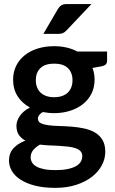

<svg xmlns="http://www.w3.org/2000/svg" viewBox="-20 -751 568 952"><path d="M248.5 -269Q271.5 -269 288.5 -275.2Q305.5 -281.5 316.8 -292.5Q328 -303.5 333.8 -319Q339.5 -334.5 339.5 -353Q339.5 -391 316.8 -413.2Q294 -435.5 248.5 -435.5Q203 -435.5 180.2 -413.2Q157.5 -391 157.5 -353Q157.5 -335 163.2 -319.5Q169 -304 180.2 -292.8Q191.5 -281.5 208.8 -275.2Q226 -269 248.5 -269ZM388 23Q388 8 379 -1.5Q370 -11 354.5 -16.2Q339 -21.5 318.2 -24Q297.5 -26.5 274.2 -27.8Q251 -29 226.2 -30Q201.5 -31 178 -34Q157.5 -22.5 144.8 -7Q132 8.5 132 29Q132 42.5 138.8 54.2Q145.5 66 160.2 74.5Q175 83 198.5 87.8Q222 92.5 256 92.5Q290.5 92.5 315.5 87.2Q340.5 82 356.8 72.8Q373 63.5 380.5 50.8Q388 38 388 23ZM511 -495.5V-449.5Q511 -427.5 484.5 -422.5L438.5 -414Q449 -387.5 449 -356Q449 -318 433.8 -287.2Q418.5 -256.5 391.5 -235Q364.5 -213.5 327.8 -201.8Q291 -190 248.5 -190Q233.5 -190 219.5 -191.5Q205.5 -193 192 -195.5Q168 -181 168 -163Q168 -147.5 182.2 -140.2Q196.5 -133 220 -130Q243.5 -127 273.5 -126.2Q303.5 -125.5 335 -123Q366.5 -120.5 396.5 -114.2Q426.5 -108 450 -94.5Q473.5 -81 487.8 -57.8Q502 -34.5 502 2Q502 36 485.2 68Q468.5 100 436.8 125Q405 150 358.8 165.2Q312.5 180.5 253.5 180.5Q195.5 180.5 152.5 169.2Q109.5 158 81 139.2Q52.5 120.5 38.5 96Q24.5 71.5 24.5 45Q24.5 9 46.2 -15.2Q68 -39.5 106 -54Q85.5 -64.5 73.5 -82Q61.5 -99.5 61.5 -128Q61.5 -139.5 65.8 -151.8Q70 -164 78.2 -176Q86.5 -188 99 -198.8Q111.5 -209.5 128.5 -218Q89.5 -239 67.2 -274Q45 -309 45 -356Q45 -394 60.2 -424.8Q75.5 -455.5 102.8 -477.2Q130 -499 167.2 -510.5Q204.5 -522 248.5 -522Q281.5 -522 310.5 -515.2Q339.5 -508.5 363.5 -495.5ZM433.5 -731 310 -600.5Q300.5 -590.5 291.8 -586.8Q283 -583 269 -583H195L266 -704.5Q273.5 -717.5 283.5 -724.2Q293.5 -731 313.5 -731Z"/></svg>

Font: Lato 2
Style: Bold
Weight: 700
Designer: Lukasz Dziedzic with Adam Twardoch and Botio Nikoltchev
Foundry: tyPoland Lukasz Dziedzic
Version: Version 2.015; 2015-08-06; http://www.latofonts.com/